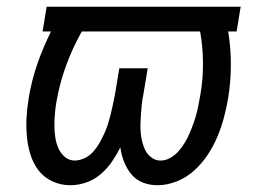

<svg xmlns="http://www.w3.org/2000/svg" viewBox="-20 -540 790 568"><path d="M188 8Q160 8 135 -3.5Q110 -15 94 -36Q78 -57 70 -83Q62 -109 59.5 -136.5Q57 -164 58.5 -192.5Q60 -221 65 -250Q73 -300 90 -349.5Q107 -399 131 -447H106L118 -520H692L680 -447H655Q663 -399 663 -349.5Q663 -300 655 -250Q650 -221 642.5 -192.5Q635 -164 623.5 -136.5Q612 -109 595 -83Q578 -57 555 -36Q532 -15 503 -3.5Q474 8 446 8Q423 8 402.5 0Q382 -8 368.5 -24.5Q355 -41 347 -61.5Q339 -82 336 -104Q325 -82 311 -61.5Q297 -41 277.5 -24.5Q258 -8 234.5 0Q211 8 188 8ZM202 -65Q218 -66 232 -73Q246 -80 256.5 -92Q267 -104 274.5 -117.5Q282 -131 288.5 -145Q295 -159 299.5 -173.5Q304 -188 307.5 -202Q311 -216 314 -230.5Q317 -245 320 -260L333 -338H417L404 -260Q401 -246 399.5 -231.5Q398 -217 397 -202.5Q396 -188 395.5 -173.5Q395 -159 396.5 -145Q398 -131 401.5 -117.5Q405 -104 411.5 -92.5Q418 -81 429.5 -73Q441 -65 455 -65Q470 -65 484 -73Q498 -81 508.5 -93Q519 -105 527 -118.5Q535 -132 541 -146Q547 -160 552 -174Q557 -188 561 -202.5Q565 -217 567.5 -231.5Q570 -246 573 -261Q581 -308 580.5 -355Q580 -402 572 -447H222Q194 -397 175 -344.5Q156 -292 147 -239Q144 -222 142.5 -204Q141 -186 141 -168.5Q141 -151 143.5 -134Q146 -117 152.5 -102Q159 -87 171.5 -76Q184 -65 202 -65Z"/></svg>

Font: Iosevka Custom Oblique
Style: Regular
Weight: 400
Italic angle: -9°
Designer: Belleve Invis
Foundry: Belleve Invis
Version: Version 27.0.1